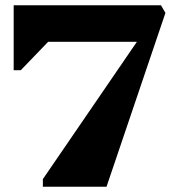

<svg xmlns="http://www.w3.org/2000/svg" viewBox="-20 -710 665 730"><path d="M385 0H143V-29L573 -657L571 -690H592L609 -661ZM32 -443V-690H587L529 -551H163L59 -443Z"/></svg>

Font: Platypi Light ExtraBold
Style: Regular
Weight: 800
Version: Version 1.200